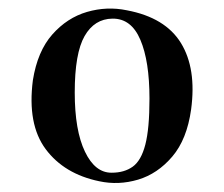

<svg xmlns="http://www.w3.org/2000/svg" viewBox="-20 -796 511 438"><path d="M206.5 -382.5Q126.5 -399 84.2 -455.8Q42 -512.5 55 -613Q65.5 -679 99.2 -717.2Q133 -755.5 178.5 -768.8Q224 -782 269.5 -772.5Q357 -756 392.8 -697.8Q428.5 -639.5 416 -546.5Q406.5 -478 373 -438.8Q339.5 -399.5 295 -386.2Q250.5 -373 206.5 -382.5ZM235 -402Q263.5 -402 282.8 -415.8Q302 -429.5 311.5 -466Q321 -502.5 321 -571Q321 -656.5 300.2 -705.2Q279.5 -754 236.5 -753.5Q195.5 -753 173 -713.8Q150.5 -674.5 150.5 -585Q150.5 -498.5 173.8 -450Q197 -401.5 235 -402Z"/></svg>

Font: Merriweather Text Regular
Style: Bold
Weight: 700
Designer: Eben Sorkin
Foundry: Eben Sorkin
Version: Version 2.100; ttfautohint (v1.7.19-72a1) -l 8 -r 50 -G 200 